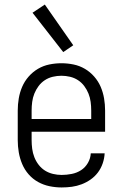

<svg xmlns="http://www.w3.org/2000/svg" viewBox="-20 -816 540 844"><path d="M251 8Q224 8 197.5 2.5Q171 -3 147.5 -16Q124 -29 106 -49.5Q88 -70 77.5 -95Q67 -120 62.5 -146.5Q58 -173 58 -200V-330Q58 -357 62.5 -383.5Q67 -410 77.5 -434.5Q88 -459 106 -479.5Q124 -500 147 -513.5Q170 -527 196.5 -532.5Q223 -538 250 -538Q277 -538 303.5 -532.5Q330 -527 353 -513.5Q376 -500 394 -479.5Q412 -459 422.5 -434.5Q433 -410 437.5 -383.5Q442 -357 442 -330V-237H119V-200Q119 -181 121.5 -162Q124 -143 131 -125Q138 -107 150 -91.5Q162 -76 178 -66Q194 -56 213 -51.5Q232 -47 251 -47Q273 -47 295.5 -51.5Q318 -56 336.5 -68Q355 -80 366.5 -100Q378 -120 379 -142H440Q439 -120 431.5 -98Q424 -76 410.5 -58Q397 -40 378.5 -27Q360 -14 339 -6Q318 2 296 5Q274 8 251 8ZM381 -293V-330Q381 -349 378.5 -368Q376 -387 369 -404.5Q362 -422 350.5 -437.5Q339 -453 323 -463.5Q307 -474 288 -478.5Q269 -483 250 -483Q231 -483 212 -478.5Q193 -474 177 -463.5Q161 -453 149.5 -437.5Q138 -422 131 -404.5Q124 -387 121.5 -368Q119 -349 119 -330V-293ZM258 -587 123 -760 177 -796 302 -617Z"/></svg>

Font: Iosevka Term Light
Style: Regular
Weight: 300
Monospace: yes
Designer: Belleve Invis
Foundry: Belleve Invis
Version: Version 9.0.1; ttfautohint (v1.8.3)